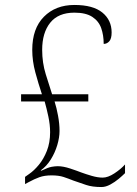

<svg xmlns="http://www.w3.org/2000/svg" viewBox="-20 -744 551 774"><path d="M389 10Q352 10 327 1.5Q302 -7 276 -16Q256 -24 236.5 -30.5Q217 -37 188 -37Q159 -37 138.5 -29.5Q118 -22 96 -10L81 -2V-31L98 -43Q117 -56 136.5 -79.5Q156 -103 169 -136Q182 -169 182 -211Q182 -241 175 -274Q168 -307 160 -335H65V-364H149Q135 -406 122.5 -452Q110 -498 110 -543Q110 -629 157 -676.5Q204 -724 280 -724Q355 -724 392.5 -693.5Q430 -663 430 -613Q430 -588 420.5 -577.5Q411 -567 398 -567Q398 -602 388 -630.5Q378 -659 352 -676Q326 -693 280 -693Q215 -693 182.5 -652.5Q150 -612 150 -543Q150 -491 164.5 -444.5Q179 -398 190 -364H336V-335H200Q208 -310 214 -277.5Q220 -245 220 -216Q220 -190 211 -159.5Q202 -129 185 -101.5Q168 -74 144 -57L147 -56Q174 -69 188 -71.5Q202 -74 213 -74Q235 -74 263.5 -64.5Q292 -55 307 -49Q326 -42 350 -35Q374 -28 394 -28Q415 -28 441 -45Q467 -62 484 -81V-46Q474 -36 458.5 -23Q443 -10 424.5 0Q406 10 389 10Z"/></svg>

Font: Noto Serif SemiCondensed ExtraLight
Style: Regular
Weight: 200
Width: 4
Designer: Monotype Design Team
Foundry: Monotype Imaging Inc.
Version: Version 2.014